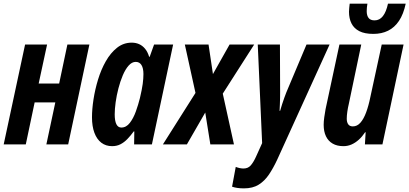

<svg xmlns="http://www.w3.org/2000/svg" viewBox="-27 -788 2234 1048"><path d="M-6.8 0 109.9 -544.9H230L184.1 -332H295.9L340.8 -544.9H460.9L345.2 0H226.1L274.9 -229H162.1L113.8 0Z M585 9.8Q550.8 9.8 526.1 -9Q501.5 -27.8 488.3 -63.2Q475.1 -98.6 475.1 -147.9Q475.1 -191.9 483.4 -245.8Q491.7 -299.8 508.3 -354.2Q524.9 -408.7 550.8 -454.1Q576.7 -499.5 611.8 -527.3Q647 -555.2 691.9 -555.2Q713.9 -555.2 732.2 -547.1Q750.5 -539.1 764.6 -522.2Q778.8 -505.4 787.1 -478H790L814 -544.9H918L802.2 0H705.1L706.1 -70.8H703.1Q685.5 -46.9 668 -28.8Q650.4 -10.7 630.4 -0.5Q610.4 9.8 585 9.8ZM635.3 -91.8Q662.1 -91.8 681.6 -117.2Q701.2 -142.6 714.6 -179.9Q728 -217.3 736.8 -252.9Q748 -300.3 752 -330.1Q755.9 -359.9 755.9 -383.8Q755.9 -416 745.1 -433.1Q734.4 -450.2 713.9 -450.2Q692.9 -450.2 675 -429.9Q657.2 -409.7 643.3 -377Q629.4 -344.2 619.4 -305.7Q609.4 -267.1 604.2 -229.7Q599.1 -192.4 599.1 -164.1Q599.1 -128.4 608.2 -110.1Q617.2 -91.8 635.3 -91.8Z M862.3 0 1040 -280.8 981.9 -544.9H1111.3L1135.3 -383.8L1226.1 -544.9H1360.4L1189 -276.9L1250 0H1121.1L1093.3 -173.8L993.2 0Z M1304.7 240.2Q1284.7 240.2 1268.6 237.8Q1252.4 235.4 1239.7 231L1259.8 123Q1271 127.4 1281.7 129.6Q1292.5 131.8 1301.8 131.8Q1326.7 131.8 1341.3 115.2Q1356 98.6 1370.1 67.9L1403.8 -6.8L1379.9 -544.9H1501L1502 -288.1Q1502 -271 1501.7 -253.4Q1501.5 -235.8 1500.7 -218.3Q1500 -200.7 1499 -183.1H1502Q1507.3 -201.7 1513.4 -220.7Q1519.5 -239.7 1525.6 -256.3Q1531.7 -272.9 1536.1 -284.2L1646 -544.9H1772L1486.8 82Q1465.3 128.4 1441.4 164.1Q1417.5 199.7 1385 220Q1352.5 240.2 1304.7 240.2Z M1847.7 9.8Q1813 9.8 1788.8 -4.2Q1764.6 -18.1 1752.2 -44.2Q1739.7 -70.3 1739.7 -106.9Q1739.7 -125 1742.9 -147.7Q1746.1 -170.4 1750 -191.9L1825.7 -544.9H1944.8L1877 -221.2Q1871.6 -198.7 1868.7 -177.7Q1865.7 -156.7 1865.7 -140.1Q1865.7 -120.6 1873.8 -109.4Q1881.8 -98.1 1898.9 -98.1Q1922.4 -98.1 1940.2 -118.2Q1958 -138.2 1971.4 -174.3Q1984.9 -210.4 1994.6 -258.8L2056.6 -544.9H2175.8L2060.5 0H1964.8L1968.8 -65.9H1965.8Q1950.2 -42.5 1931.6 -25.6Q1913.1 -8.8 1892.1 0.5Q1871.1 9.8 1847.7 9.8ZM2010.7 -603Q1963.4 -603 1934.3 -617.9Q1905.3 -632.8 1891.6 -659.9Q1877.9 -687 1877.9 -724.1Q1877.9 -732.4 1879.2 -744.6Q1880.4 -756.8 1881.8 -768.1H1978.5Q1976.6 -757.3 1975.6 -746.6Q1974.6 -735.8 1974.6 -727.1Q1974.6 -703.1 1984.9 -689.9Q1995.1 -676.8 2017.6 -676.8Q2044.9 -676.8 2063 -700Q2081.1 -723.1 2090.8 -768.1H2187.5Q2175.3 -710.4 2150.9 -674.1Q2126.5 -637.7 2091.3 -620.4Q2056.2 -603 2010.7 -603Z"/></svg>

Font: Open Sans Condensed
Style: Italic
Weight: 400
Width: 3
Italic angle: -12°
Designer: Monotype Design Team
Foundry: Monotype Imaging Inc.
Version: Version 3.000